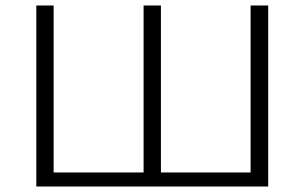

<svg xmlns="http://www.w3.org/2000/svg" viewBox="-20 -678 1107 698"><path d="M891 -658H955V0H112V-658H175V-51H502V-658H565V-51H891Z"/></svg>

Font: EauTestSC Semilight
Style: Regular
Weight: 300
Designer: Christian Thalmann (Catharsis Fonts)
Version: Version 0.001;PS 000.001;hotconv 1.0.88;makeotf.lib2.5.64775